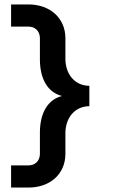

<svg xmlns="http://www.w3.org/2000/svg" viewBox="-20 -736 516 866"><path d="M108 -716H30V-616H108C139 -616 160 -595 160 -564V-468C160 -378 197 -318 260 -303C197 -288 160 -228 160 -138V-42C160 -11 139 10 108 10H30V110H108C207 110 275 48 275 -42V-135C275 -206 319 -257 383 -257V-349C319 -349 275 -400 275 -471V-564C275 -653 207 -716 108 -716Z"/></svg>

Font: Uncut Sans Semibold
Style: Regular
Weight: 600
Designer: Kasper Nordkvist
Foundry: UNCUT.wtf
Version: Version 1.304;Glyphs 3.2 (3246)